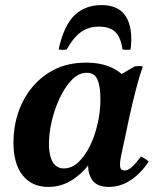

<svg xmlns="http://www.w3.org/2000/svg" viewBox="-20 -722 625 757"><path d="M409 15Q357 15 339 -19.5Q321 -54 331 -100L343 -154L390 -258L393 -392L511 -460Q527 -463 543 -460Q529 -420 515.5 -367.5Q502 -315 492 -270L458 -110Q452 -82 453.5 -66Q455 -50 471 -50Q485 -50 500 -63.5Q515 -77 536 -105Q544 -101 551.5 -96.5Q559 -92 566 -85Q538 -41 497 -13Q456 15 409 15ZM170 15Q106 15 69.5 -30.5Q33 -76 33 -161Q33 -221 51.5 -277Q70 -333 106.5 -377.5Q143 -422 196 -448.5Q249 -475 319 -475Q384 -475 428.5 -451.5Q473 -428 492 -387L414 -329Q414 -267 396.5 -206Q379 -145 346 -95Q313 -45 268.5 -15Q224 15 170 15ZM232 -58Q263 -58 289.5 -83Q316 -108 335.5 -148.5Q355 -189 365.5 -237Q376 -285 376 -331Q376 -378 365 -406.5Q354 -435 322 -435Q290 -435 263 -407Q236 -379 215.5 -335.5Q195 -292 184 -244Q173 -196 173 -155Q173 -108 188 -83Q203 -58 232 -58ZM243 -527Q227 -524 211 -527Q232 -622 274 -662Q316 -702 380 -702Q449 -702 477 -656Q505 -610 495 -527Q479 -524 463 -527Q457 -573 435.5 -595Q414 -617 370 -617Q329 -617 299 -595.5Q269 -574 243 -527Z"/></svg>

Font: Poltawski Nowy
Style: Bold Italic
Weight: 700
Italic angle: -12°
Designer: Adam Pótawski, Mateusz Machalski, Borys Kosmynka, Ania Wieluska
Foundry: Capitalics.wtf
Version: Version 1.001;gftools[0.9.25]